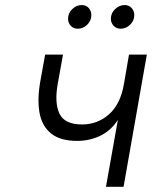

<svg xmlns="http://www.w3.org/2000/svg" viewBox="-20 -722 588 742"><path d="M389.5 0 435.5 -258.5Q408.5 -217 367.2 -197.2Q326 -177.5 278.5 -177.5Q212.5 -177.5 177 -206.5Q141.5 -235.5 132.5 -287.5Q123.5 -339.5 136 -409L154.5 -511H223.5L203 -397.5Q190 -324 210 -282.5Q230 -241 297 -241Q356.5 -241 401 -280Q445.5 -319 459 -397.5L478.5 -511H547.5L457.5 0ZM446.5 -611Q430 -611 419.2 -622.2Q408.5 -633.5 408.5 -649.5Q408.5 -671.5 425 -687Q441.5 -702.5 461.5 -702.5Q478.5 -702.5 488.8 -691Q499 -679.5 499 -663.5Q499 -642 482.8 -626.5Q466.5 -611 446.5 -611ZM280.5 -611Q264 -611 253.5 -622.2Q243 -633.5 243 -649.5Q243 -671 259.2 -686.8Q275.5 -702.5 295.5 -702.5Q313 -702.5 323 -691Q333 -679.5 333 -663.5Q333 -642 317 -626.5Q301 -611 280.5 -611Z"/></svg>

Font: Overpass Light
Style: Italic
Weight: 300
Italic angle: -10°
Designer: Delve Withrington, Dave Bailey, Thomas Jockin
Foundry: Delve Fonts LLC
Version: Version 4.000; ttfautohint (v1.8.3)